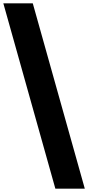

<svg xmlns="http://www.w3.org/2000/svg" viewBox="-45 -951 527 1148"><path d="M-25 -931H151L462 177H286Z"/></svg>

Font: Biryani Black
Style: Regular
Weight: 900
Designer: Dan Reynolds and Mathieu Reguer
Foundry: Dan Reynolds and Mathieu Reguer
Version: Version 1.004; ttfautohint (v1.1) -l 5 -r 5 -G 72 -x 0 -D la